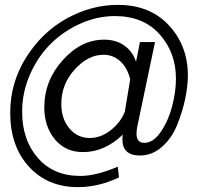

<svg xmlns="http://www.w3.org/2000/svg" viewBox="-20 -623 851 789"><path d="M703 -300Q703 -407 636 -482Q569 -557 452 -557Q380 -557 310.5 -526Q241 -495 188.5 -443Q136 -391 103.5 -317.5Q71 -244 71 -164Q71 -48 135.5 26Q200 100 310 100Q375 100 464 62L469 106Q385 146 300 146Q176 146 99 62Q22 -22 22 -159Q22 -284 88 -388Q154 -492 255 -547.5Q356 -603 464 -603Q596 -603 674 -519Q752 -435 752 -313Q752 -268 740.5 -214.5Q729 -161 707 -107.5Q685 -54 645 -19Q605 16 555 16Q483 16 483 -50Q483 -63 485 -70Q410 2 321 2Q249 2 205.5 -50.5Q162 -103 162 -182Q162 -291 237.5 -375.5Q313 -460 408 -460Q458 -460 492 -435Q526 -410 539 -369L555 -450H617L545 -107Q541 -90 541 -74Q541 -36 573 -36Q610 -36 641 -81.5Q672 -127 687.5 -186.5Q703 -246 703 -300ZM493 -164 515 -297Q503 -346 473.5 -372Q444 -398 405 -398Q342 -398 287 -337.5Q232 -277 232 -196Q232 -135 265 -95.5Q298 -56 349 -56Q394 -56 434.5 -87.5Q475 -119 493 -164Z"/></svg>

Font: Raleway-v4020 SemiBold
Style: Italic
Weight: 600
Italic angle: -12°
Designer: Matt McInerney, Pablo Impallari, Rodrigo Fuenzalida
Foundry: Matt McInerney, Pablo Impallari, Rodrigo Fuenzalida
Version: Version 4.020;PS 004.020;hotconv 1.0.88;makeotf.lib2.5.64775